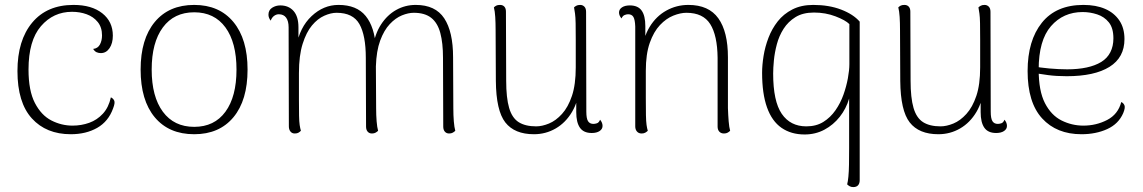

<svg xmlns="http://www.w3.org/2000/svg" viewBox="-20 -534 4649 781"><path d="M268 12Q168 12 109.5 -52.5Q51 -117 51 -245Q51 -370 111 -442Q171 -514 279 -514Q353 -514 396 -480Q439 -446 439 -389Q439 -358 425.5 -338Q412 -318 390 -318Q381 -318 373 -321.5Q365 -325 359 -335Q378 -337 386.5 -353Q395 -369 395 -390Q395 -423 377.5 -444.5Q360 -466 332.5 -476Q305 -486 273 -486Q197 -486 146.5 -427.5Q96 -369 96 -251Q96 -165 122 -115Q148 -65 189 -44Q230 -23 275 -23Q311 -23 343 -34.5Q375 -46 398.5 -71.5Q422 -97 431 -138Q440 -134 444.5 -125Q449 -116 440 -93Q421 -40 375.5 -14Q330 12 268 12Z M770 12Q667 12 609.5 -57Q552 -126 552 -251Q552 -375 609.5 -444.5Q667 -514 770 -514Q872 -514 929.5 -444.5Q987 -375 987 -251Q987 -126 929.5 -57Q872 12 770 12ZM770 -18Q852 -18 897 -79.5Q942 -141 942 -251Q942 -361 897 -422.5Q852 -484 770 -484Q688 -484 642.5 -422.5Q597 -361 597 -251Q597 -141 642.5 -79.5Q688 -18 770 -18Z M1824 -94Q1824 -65 1826 -40.5Q1828 -16 1832 -2Q1828 2 1822 5.5Q1816 9 1807 9Q1796 9 1789.5 1.5Q1783 -6 1783 -19L1782 -299Q1782 -359 1771 -400Q1760 -441 1734 -461.5Q1708 -482 1663 -482Q1641 -482 1615 -471.5Q1589 -461 1565.5 -436Q1542 -411 1526.5 -369Q1511 -327 1509 -264L1510 -94Q1510 -65 1512 -40.5Q1514 -16 1518 -2Q1514 2 1508 5.5Q1502 9 1493 9Q1482 9 1475.5 1.5Q1469 -6 1469 -19L1468 -299Q1468 -390 1442 -436Q1416 -482 1349 -482Q1326 -482 1299 -470Q1272 -458 1249 -430.5Q1226 -403 1211 -355.5Q1196 -308 1196 -237Q1196 -172 1196 -130Q1196 -88 1196.5 -63.5Q1197 -39 1199 -25.5Q1201 -12 1204 -2Q1200 2 1194.5 5.5Q1189 9 1179 9Q1168 9 1161.5 1Q1155 -7 1155 -20L1154 -423Q1154 -448 1144 -462Q1134 -476 1114 -476Q1104 -476 1095 -469.5Q1086 -463 1081 -450Q1072 -462 1072 -474Q1072 -493 1087 -502.5Q1102 -512 1120 -512Q1154 -512 1174 -489.5Q1194 -467 1194 -423V-333L1185 -344Q1199 -423 1247.5 -468.5Q1296 -514 1357 -514Q1431 -514 1467.5 -469Q1504 -424 1509 -340L1497 -343Q1505 -396 1530 -434.5Q1555 -473 1591.5 -493.5Q1628 -514 1671 -514Q1751 -514 1787 -459.5Q1823 -405 1823 -301Z M2340 -514Q2350 -514 2357 -507Q2364 -500 2364 -486L2365 -80Q2365 -52 2372 -41Q2379 -30 2394 -30Q2400 -30 2408 -32.5Q2416 -35 2421 -47Q2431 -35 2431 -22Q2431 -9 2419 -1Q2407 7 2387 7Q2354 7 2339 -14.5Q2324 -36 2324 -78V-173L2338 -184Q2333 -123 2307 -79Q2281 -35 2240.5 -11.5Q2200 12 2152 12Q2073 12 2035.5 -36Q1998 -84 1997 -205L1996 -412Q1996 -441 1994.5 -465Q1993 -489 1989 -504Q1993 -508 1998.5 -511Q2004 -514 2014 -514Q2025 -514 2031.5 -507Q2038 -500 2038 -487L2039 -206Q2039 -136 2051 -95Q2063 -54 2090 -37Q2117 -20 2161 -20Q2185 -20 2213 -31.5Q2241 -43 2266 -70.5Q2291 -98 2306.5 -144Q2322 -190 2322 -260Q2322 -328 2322 -371Q2322 -414 2321.5 -439.5Q2321 -465 2319 -479Q2317 -493 2315 -504Q2318 -507 2324 -510.5Q2330 -514 2340 -514Z M2590 9Q2578 9 2571 1Q2564 -7 2564 -20V-426Q2563 -454 2556.5 -465Q2550 -476 2535 -476Q2529 -476 2521 -473Q2513 -470 2508 -459Q2498 -471 2498 -483Q2498 -496 2510 -504Q2522 -512 2542 -512Q2575 -512 2590 -491Q2605 -470 2605 -428V-332L2591 -321Q2596 -381 2622.5 -424.5Q2649 -468 2690.5 -491Q2732 -514 2780 -514Q2863 -514 2902 -459.5Q2941 -405 2941 -301V-94Q2942 -65 2944 -40.5Q2946 -16 2950 -2Q2946 2 2940 5.5Q2934 9 2925 9Q2913 9 2906 1.5Q2899 -6 2899 -19V-299Q2898 -390 2869 -436Q2840 -482 2772 -482Q2748 -482 2719 -470.5Q2690 -459 2664.5 -432Q2639 -405 2623 -359.5Q2607 -314 2607 -246Q2607 -178 2607 -135Q2607 -92 2607.5 -66Q2608 -40 2610 -26Q2612 -12 2615 -2Q2611 2 2605 5.5Q2599 9 2590 9Z M3451 227Q3442 227 3436 223.5Q3430 220 3426 216Q3429 205 3431 184.5Q3433 164 3433.5 135Q3434 106 3434 69V-133Q3422 -92 3396 -59Q3370 -26 3333.5 -6.5Q3297 13 3253 13Q3198 13 3159 -14Q3120 -41 3100 -97Q3080 -153 3080 -238Q3080 -269 3086 -306.5Q3092 -344 3106 -380.5Q3120 -417 3143.5 -447Q3167 -477 3203 -495.5Q3239 -514 3288 -514Q3352 -514 3401.5 -495Q3451 -476 3477 -446V199Q3477 212 3470.5 219.5Q3464 227 3451 227ZM3260 -20Q3300 -20 3329 -38Q3358 -56 3378.5 -85.5Q3399 -115 3411 -149Q3423 -183 3429 -216Q3435 -249 3435 -273V-436Q3419 -452 3378.5 -467.5Q3338 -483 3291 -483Q3246 -483 3216 -464.5Q3186 -446 3167.5 -417Q3149 -388 3140 -354Q3131 -320 3128 -288.5Q3125 -257 3125 -235Q3125 -122 3160 -71Q3195 -20 3260 -20Z M3985 -514Q3995 -514 4002 -507Q4009 -500 4009 -486L4010 -80Q4010 -52 4017 -41Q4024 -30 4039 -30Q4045 -30 4053 -32.5Q4061 -35 4066 -47Q4076 -35 4076 -22Q4076 -9 4064 -1Q4052 7 4032 7Q3999 7 3984 -14.5Q3969 -36 3969 -78V-173L3983 -184Q3978 -123 3952 -79Q3926 -35 3885.5 -11.5Q3845 12 3797 12Q3718 12 3680.5 -36Q3643 -84 3642 -205L3641 -412Q3641 -441 3639.5 -465Q3638 -489 3634 -504Q3638 -508 3643.5 -511Q3649 -514 3659 -514Q3670 -514 3676.5 -507Q3683 -500 3683 -487L3684 -206Q3684 -136 3696 -95Q3708 -54 3735 -37Q3762 -20 3806 -20Q3830 -20 3858 -31.5Q3886 -43 3911 -70.5Q3936 -98 3951.5 -144Q3967 -190 3967 -260Q3967 -328 3967 -371Q3967 -414 3966.5 -439.5Q3966 -465 3964 -479Q3962 -493 3960 -504Q3963 -507 3969 -510.5Q3975 -514 3985 -514Z M4379 12Q4278 12 4219 -52.5Q4160 -117 4160 -245Q4160 -369 4218 -441.5Q4276 -514 4387 -514Q4438 -514 4475 -498Q4512 -482 4533 -451Q4554 -420 4554 -375Q4554 -300 4493 -262Q4432 -224 4319 -224Q4277 -224 4243.5 -228.5Q4210 -233 4179 -238L4180 -265Q4208 -259 4248 -255.5Q4288 -252 4321 -252Q4365 -252 4400 -259.5Q4435 -267 4459.5 -282Q4484 -297 4496.5 -321.5Q4509 -346 4509 -378Q4509 -420 4490.5 -443Q4472 -466 4443 -475.5Q4414 -485 4384 -485Q4305 -485 4255 -427.5Q4205 -370 4205 -251Q4205 -164 4230.5 -114.5Q4256 -65 4298 -44Q4340 -23 4387 -23Q4439 -23 4483.5 -46Q4528 -69 4541 -119Q4550 -115 4554 -105.5Q4558 -96 4549 -74Q4530 -30 4484 -9Q4438 12 4379 12Z"/></svg>

Font: Arima Thin ExtraLight
Style: Regular
Weight: 250
Version: Version 1.100